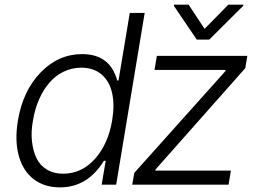

<svg xmlns="http://www.w3.org/2000/svg" viewBox="-20 -782 1089 813"><path d="M234 11.4Q167.3 11.4 122 -23.8Q76.7 -58.9 59.3 -123.2Q41.9 -187.5 55.8 -271.3Q76.7 -397.4 152 -475.1Q227.3 -552.9 327.8 -552.9Q445.7 -552.9 476.2 -441.4H481.9L529.5 -727.3H592.7L471.9 0H410.5L427.6 -101.2H420.1Q350.9 11.4 234 11.4ZM247.5 -46.5Q325.6 -46.5 381.9 -109.2Q438.2 -171.9 454.9 -272.4Q465.9 -338.1 454.7 -388.1Q443.5 -438.2 410 -466.8Q376.4 -495.4 324.2 -495.4Q284.1 -495.4 249.1 -478.3Q214.1 -461.3 188.4 -431.1Q162.6 -400.9 145.1 -360.4Q127.5 -320 119.7 -272.4Q110.8 -224.8 115.4 -183.4Q120 -142 134.8 -111.7Q149.5 -81.3 178.6 -63.9Q207.7 -46.5 247.5 -46.5ZM539.8 0 548.7 -50.1 934.7 -481.2 935.4 -485.8H634.2L644.2 -545.5H1027.3L1018.5 -493.3L638.5 -64.3L637.8 -59.7H957.7L947.8 0ZM778.8 -762.1 846.2 -659.8 946.7 -762.1H1010.7L1009.6 -757.1L866.1 -614.3H813.2L716.3 -757.1L717 -762.1Z"/></svg>

Font: Karasuma Gothic
Style: Light Italic
Weight: 300
Italic angle: 9.39998°
Designer: Rasmus Andersson / Ryoko Nishizuka
Foundry: rsms
Version: Version 1.00